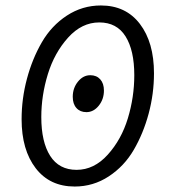

<svg xmlns="http://www.w3.org/2000/svg" viewBox="-20 -670 640 702"><path d="M253 12Q162 12 110.5 -55Q59 -122 59 -234Q59 -309 78.5 -382Q98 -455 133 -515.5Q168 -576 224.5 -613Q281 -650 349 -650Q440 -650 491.5 -582.5Q543 -515 543 -402Q543 -327 523.5 -254.5Q504 -182 469 -122Q434 -62 377.5 -25Q321 12 253 12ZM471 -395Q471 -486 439 -537Q407 -588 343 -588Q279 -588 229 -532.5Q179 -477 155 -399Q131 -321 131 -242Q131 -151 163.5 -100Q196 -49 260 -49Q324 -49 374 -104.5Q424 -160 447.5 -237.5Q471 -315 471 -395ZM296 -260Q273 -260 259.5 -275Q246 -290 246 -316Q246 -348 265 -371.5Q284 -395 310 -395Q333 -395 346.5 -380Q360 -365 360 -339Q360 -307 341 -283.5Q322 -260 296 -260Z"/></svg>

Font: TypoPRO Source Code Pro
Style: Italic
Weight: 400
Italic angle: -11°
Monospace: yes
Designer: Paul D. Hunt, Teo Tuominen
Foundry: Adobe Systems Incorporated
Version: Version 1.030;PS 1.0;hotconv 1.0.84;makeotf.lib2.5.63406